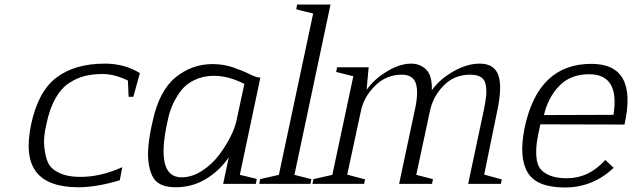

<svg xmlns="http://www.w3.org/2000/svg" viewBox="-20 -815 2801 851"><path d="M338 -31Q426 -31 522 -74L511 -16Q407 15 328 15Q193 15 140.5 -53Q88 -121 118 -264Q149 -410 230.5 -471.5Q312 -533 445 -533Q532 -533 600 -491Q597 -482 571 -386H550L547 -458Q487 -487 435 -487Q392 -487 357 -478.5Q322 -470 287 -447.5Q252 -425 226 -379.5Q200 -334 186 -266Q172 -208 176 -167Q180 -126 190.5 -99.5Q201 -73 225.5 -58Q250 -43 276.5 -37Q303 -31 338 -31Z M1027 -275 1063 -443Q993 -479 929 -479Q880 -479 841 -460Q802 -441 779 -409Q756 -377 742.5 -344.5Q729 -312 722 -275Q668 -29 785 -29Q830 -29 874 -57Q918 -85 948.5 -125Q979 -165 999.5 -205Q1020 -245 1027 -275ZM1134 -471 1043 -40Q1054 -38 1079.5 -31.5Q1105 -25 1118 -22L1114 0H969L994 -118Q955 -60 894 -22.5Q833 15 758 15Q703 15 674.5 -9.5Q646 -34 638 -98.5Q630 -163 656 -275Q685 -412 757.5 -471.5Q830 -531 922 -531Q971 -531 1014 -516Q1057 -501 1087 -486Q1117 -471 1134 -471Z M1285 -40 1360 -21 1356 0H1129L1133 -21L1216 -40L1368 -755Q1310 -769 1293 -774L1297 -795H1445Z M1546 -477 1470 -496 1474 -517H1614L1605 -417Q1639 -465 1696 -499Q1753 -533 1802 -533Q1843 -533 1869.5 -506Q1896 -479 1894 -415Q1929 -464 1989.5 -498.5Q2050 -533 2106 -533Q2170 -533 2188.5 -482.5Q2207 -432 2184 -324L2126 -41L2204 -20L2200 0H2055L2125 -330Q2133 -369 2135 -394Q2137 -419 2132.5 -441Q2128 -463 2111 -473.5Q2094 -484 2064 -484Q1993 -484 1945.5 -435Q1898 -386 1885 -320L1825 -40L1899 -21L1895 0H1749L1817 -320Q1836 -401 1824 -442.5Q1812 -484 1761 -484Q1691 -484 1641 -433.5Q1591 -383 1579 -320L1519 -41L1598 -20L1594 0H1365L1369 -21L1453 -40Z M2391 -305 2699 -306Q2728 -486 2591 -486Q2509 -486 2459 -434.5Q2409 -383 2391 -305ZM2493 -25Q2590 -25 2663 -106L2700 -71Q2607 16 2484 16Q2358 16 2318.5 -51Q2279 -118 2305 -247Q2364 -532 2601 -532Q2808 -532 2748 -263L2375 -264Q2364 -216 2359.5 -184.5Q2355 -153 2357.5 -120Q2360 -87 2374 -68Q2388 -49 2417.5 -37Q2447 -25 2493 -25Z"/></svg>

Font: Afta serif
Style: Italic
Weight: 400
Italic angle: -12°
Designer: parq.ink
Foundry: Oriol Esparraguera Font
Version: Version 1.000